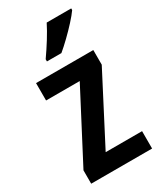

<svg xmlns="http://www.w3.org/2000/svg" viewBox="-193 -838 768 909"><g transform="rotate(-30 191.0 -383.0)"><path d="M358 0H25V-73L221 -448H37V-543H350V-463L159 -95H358ZM358 -757Q344 -737 318.5 -709Q293 -681 264 -653Q235 -625 212 -606H133V-618Q159 -655 183 -693.5Q207 -732 224 -766H358Z"/></g></svg>

Font: Noto Sans Devanagari Condensed SemiBold
Style: Regular
Weight: 600
Width: 3
Designer: Jelle Bosma - Monotype Design Team
Foundry: Monotype Imaging Inc.
Version: Version 2.004; ttfautohint (v1.8.4.7-5d5b)